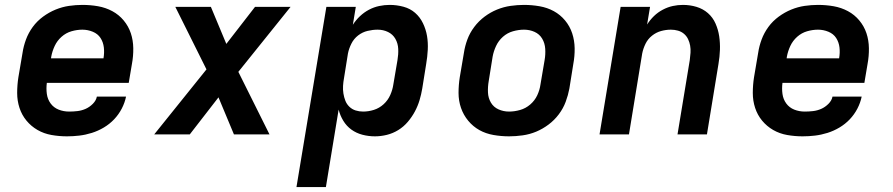

<svg xmlns="http://www.w3.org/2000/svg" viewBox="-20 -548 3640 783"><path d="M253 8Q221 8 190 2.5Q159 -3 133 -18Q107 -33 88 -56Q69 -79 59.5 -108Q50 -137 50 -169Q50 -201 55 -233L72 -333Q76 -360 86 -387Q96 -414 113.5 -438Q131 -462 155.5 -480Q180 -498 207 -509Q234 -520 261.5 -524Q289 -528 316 -528Q349 -528 380 -522.5Q411 -517 438 -502.5Q465 -488 484.5 -464.5Q504 -441 513.5 -412.5Q523 -384 523.5 -351.5Q524 -319 518 -287L505 -210H171Q168 -187 171 -165Q174 -143 186.5 -126Q199 -109 219 -101Q239 -93 262 -93Q279 -93 296 -95Q313 -97 329 -104Q345 -111 358.5 -124.5Q372 -138 375 -154H494Q489 -129 476.5 -105Q464 -81 445.5 -61.5Q427 -42 403.5 -28Q380 -14 354.5 -6Q329 2 303.5 5Q278 8 253 8ZM188 -310H402Q406 -333 403.5 -354.5Q401 -376 390 -393Q379 -410 358.5 -418.5Q338 -427 316 -427Q294 -427 271.5 -420.5Q249 -414 231 -398Q213 -382 203 -360.5Q193 -339 189 -317Z M609 0 822 -265 695 -520H840L903 -369L1020 -520H1165L952 -255L1079 0H934L871 -151L754 0Z M1189 215 1311 -520H1431L1419 -447Q1431 -466 1448 -482Q1465 -498 1485 -508.5Q1505 -519 1526.5 -523.5Q1548 -528 1569 -528Q1598 -528 1625.5 -520.5Q1653 -513 1673 -495.5Q1693 -478 1705 -453Q1717 -428 1721.5 -401Q1726 -374 1724.5 -345Q1723 -316 1718 -287L1702 -187Q1698 -163 1691 -139.5Q1684 -116 1672 -93.5Q1660 -71 1643 -51Q1626 -31 1604 -17.5Q1582 -4 1557.5 2Q1533 8 1509 8Q1483 8 1458 1.5Q1433 -5 1413 -19.5Q1393 -34 1380 -55.5Q1367 -77 1361 -101L1309 215ZM1461 -93Q1483 -93 1505 -100Q1527 -107 1544.5 -123Q1562 -139 1571.5 -160.5Q1581 -182 1584 -203L1601 -303Q1605 -326 1604 -348.5Q1603 -371 1592.5 -389.5Q1582 -408 1562.5 -417.5Q1543 -427 1520 -427Q1500 -427 1479 -422Q1458 -417 1440.5 -403.5Q1423 -390 1413 -370Q1403 -350 1399 -330L1383 -230Q1380 -214 1379 -198Q1378 -182 1380.5 -166.5Q1383 -151 1388.5 -137Q1394 -123 1405 -112.5Q1416 -102 1430.5 -97.5Q1445 -93 1461 -93Z M2056 8Q2024 8 1992.5 2.5Q1961 -3 1935 -17.5Q1909 -32 1889.5 -55.5Q1870 -79 1860 -108Q1850 -137 1850 -169Q1850 -201 1855 -233L1872 -333Q1876 -360 1886 -387Q1896 -414 1914 -438Q1932 -462 1956 -480Q1980 -498 2007 -509Q2034 -520 2062 -524Q2090 -528 2117 -528Q2149 -528 2180.5 -522.5Q2212 -517 2238.5 -502.5Q2265 -488 2284.5 -464.5Q2304 -441 2313.5 -412Q2323 -383 2323.5 -351Q2324 -319 2318 -287L2302 -187Q2297 -160 2287 -133Q2277 -106 2259 -82Q2241 -58 2217 -40Q2193 -22 2166.5 -11Q2140 0 2111.5 4Q2083 8 2056 8ZM2056 -93Q2078 -93 2101 -99.5Q2124 -106 2142.5 -122Q2161 -138 2171 -159.5Q2181 -181 2184 -203L2201 -303Q2205 -326 2203.5 -349Q2202 -372 2191 -390.5Q2180 -409 2160 -418Q2140 -427 2117 -427Q2095 -427 2072 -420.5Q2049 -414 2031 -398Q2013 -382 2003 -360.5Q1993 -339 1989 -317L1973 -217Q1969 -194 1970 -171Q1971 -148 1982 -129.5Q1993 -111 2013 -102Q2033 -93 2056 -93Z M2425 0 2511 -520H2631L2619 -448Q2631 -467 2647 -482.5Q2663 -498 2683 -508.5Q2703 -519 2723.5 -523.5Q2744 -528 2765 -528Q2794 -528 2820.5 -520Q2847 -512 2867 -494.5Q2887 -477 2898 -452Q2909 -427 2913 -400Q2917 -373 2916 -344.5Q2915 -316 2910 -287L2863 0H2743L2793 -303Q2795 -318 2796 -333Q2797 -348 2794.5 -362Q2792 -376 2786 -388.5Q2780 -401 2769.5 -410Q2759 -419 2745 -423Q2731 -427 2716 -427Q2696 -427 2676 -421.5Q2656 -416 2639 -402.5Q2622 -389 2612.5 -369.5Q2603 -350 2599 -330L2545 0Z M3253 8Q3221 8 3190 2.5Q3159 -3 3133 -18Q3107 -33 3088 -56Q3069 -79 3059.5 -108Q3050 -137 3050 -169Q3050 -201 3055 -233L3072 -333Q3076 -360 3086 -387Q3096 -414 3113.5 -438Q3131 -462 3155.5 -480Q3180 -498 3207 -509Q3234 -520 3261.5 -524Q3289 -528 3316 -528Q3349 -528 3380 -522.5Q3411 -517 3438 -502.5Q3465 -488 3484.5 -464.5Q3504 -441 3513.5 -412.5Q3523 -384 3523.5 -351.5Q3524 -319 3518 -287L3505 -210H3171Q3168 -187 3171 -165Q3174 -143 3186.5 -126Q3199 -109 3219 -101Q3239 -93 3262 -93Q3279 -93 3296 -95Q3313 -97 3329 -104Q3345 -111 3358.5 -124.5Q3372 -138 3375 -154H3494Q3489 -129 3476.5 -105Q3464 -81 3445.5 -61.5Q3427 -42 3403.5 -28Q3380 -14 3354.5 -6Q3329 2 3303.5 5Q3278 8 3253 8ZM3188 -310H3402Q3406 -333 3403.5 -354.5Q3401 -376 3390 -393Q3379 -410 3358.5 -418.5Q3338 -427 3316 -427Q3294 -427 3271.5 -420.5Q3249 -414 3231 -398Q3213 -382 3203 -360.5Q3193 -339 3189 -317Z"/></svg>

Font: Iosevka Aile Oblique
Style: Bold
Weight: 700
Italic angle: -9°
Designer: Belleve Invis
Foundry: Belleve Invis
Version: Version 31.1.0; ttfautohint (v1.8.4)